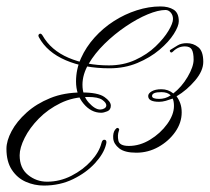

<svg xmlns="http://www.w3.org/2000/svg" viewBox="-20 -576 651 596"><path d="M560 -442Q580 -442 595.5 -429.5Q611 -417 611 -384Q611 -356 585.5 -326Q560 -296 528 -277Q535 -268 539.5 -255.5Q544 -243 544 -227Q544 -195 524 -166.5Q504 -138 472 -120Q440 -102 403 -102Q367 -102 350 -115.5Q333 -129 331.5 -146Q330 -163 337 -173Q342 -179 344 -179Q347 -179 349 -176.5Q351 -174 349 -170Q344 -156 347.5 -139.5Q351 -123 380 -123Q414 -123 446 -142.5Q478 -162 499 -191Q520 -220 520 -247Q520 -254 519 -260Q518 -266 516 -270Q505 -266 494.5 -263Q484 -260 474 -260Q440 -260 440 -278Q440 -286 451 -292.5Q462 -299 481 -299Q502 -299 518 -286Q544 -306 562.5 -337.5Q581 -369 581 -391Q581 -412 575.5 -422Q570 -432 554 -432Q533 -432 517 -416Q514 -413 512 -413Q509 -413 507.5 -416.5Q506 -420 510 -422Q521 -429 532 -435.5Q543 -442 560 -442ZM474 -269Q483 -269 492 -271.5Q501 -274 510 -280Q500 -290 481 -290Q452 -290 452 -278Q452 -269 474 -269ZM101 -460Q97 -467 102 -470.5Q107 -474 112 -466Q138 -420 193 -396.5Q248 -373 318 -373Q363 -373 400 -390Q437 -407 463 -432Q489 -457 503 -480.5Q517 -504 517 -517Q517 -529 510 -537Q503 -545 494 -545Q471 -545 438.5 -531.5Q406 -518 370.5 -494Q335 -470 304.5 -440Q274 -410 255 -377.5Q236 -345 236 -313Q236 -279 255.5 -257.5Q275 -236 291 -236Q298 -236 304 -239.5Q310 -243 310 -249Q310 -257 297.5 -266Q285 -275 253 -275Q207 -275 168 -256Q129 -237 100.5 -208Q72 -179 56.5 -148Q41 -117 41 -94Q41 -54 67 -33Q93 -12 126 -12Q166 -12 202 -30.5Q238 -49 263 -76.5Q288 -104 295 -132Q298 -144 305.5 -142Q313 -140 309 -127Q302 -99 275 -69.5Q248 -40 207 -20Q166 0 116 0Q87 0 60.5 -11.5Q34 -23 17 -48.5Q0 -74 0 -114Q0 -139 16 -169Q32 -199 62.5 -226.5Q93 -254 136 -271.5Q179 -289 234 -289Q284 -289 304 -275Q324 -261 324 -248Q324 -235 313 -230.5Q302 -226 294 -226Q263 -226 239.5 -254Q216 -282 216 -323Q216 -361 231.5 -395.5Q247 -430 273.5 -459.5Q300 -489 333.5 -510.5Q367 -532 404.5 -544Q442 -556 478 -556Q503 -556 519 -546Q535 -536 535 -510Q535 -495 519.5 -470.5Q504 -446 475 -421.5Q446 -397 406.5 -380.5Q367 -364 320 -364Q242 -364 184 -389Q126 -414 101 -460Z"/></svg>

Font: Kapakana
Style: Regular
Weight: 400
Designer: Kousuke Nagai
Version: Version 1.002